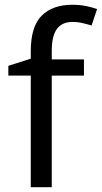

<svg xmlns="http://www.w3.org/2000/svg" viewBox="-20 -785 427 805"><path d="M332 -468H197V0H109V-468H15V-509L109 -539V-570Q109 -674 155 -719.5Q201 -765 283 -765Q315 -765 341.5 -759.5Q368 -754 387 -747L364 -678Q348 -683 327 -688Q306 -693 284 -693Q240 -693 218.5 -663.5Q197 -634 197 -571V-536H332Z"/></svg>

Font: Noto Sans Cypro Minoan
Style: Regular
Weight: 400
Designer: David Williams
Foundry: David Williams
Version: Version 1.503; ttfautohint (v1.8.4.7-5d5b)